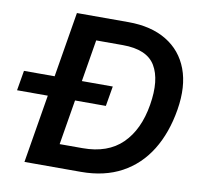

<svg xmlns="http://www.w3.org/2000/svg" viewBox="-112 -813 933 897"><g transform="rotate(10 355.0 -364.0)"><path d="M328.6 0H61L181.6 -727.5H425.8Q534.2 -727.5 607.2 -683.3Q680.2 -639.2 710.7 -557.9Q741.2 -476.6 722.7 -364.7Q704.1 -252 653.6 -170.2Q603 -88.4 521.5 -44.2Q439.9 0 328.6 0ZM208.5 -110.4H317.9Q436.5 -110.4 504.6 -177Q572.8 -243.7 592.8 -364.7Q612.8 -484.9 573.2 -551Q533.7 -617.2 418.5 -617.2H292.5ZM-31.2 -323.7 -15.1 -418.5H406.2L390.1 -323.7Z"/></g></svg>

Font: Inter Display SemiBold
Style: Italic
Weight: 600
Italic angle: -9.39999°
Designer: Rasmus Andersson
Foundry: rsms
Version: Version 4.000;git-a52131595